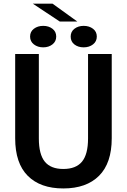

<svg xmlns="http://www.w3.org/2000/svg" viewBox="-20 -1038 706 1069"><path d="M410.6 -918H313L162.6 -1017.6H272.5ZM220.7 -774.4Q189.9 -774.4 168.7 -790.8Q147.5 -807.1 147.5 -834.5Q147.5 -861.8 168.7 -877.9Q189.9 -894 220.7 -894Q251 -894 272 -877.9Q293 -861.8 293 -834.5Q293 -807.1 272 -790.8Q251 -774.4 220.7 -774.4ZM373.5 -834.5Q373.5 -861.8 394.5 -877.9Q415.5 -894 445.8 -894Q476.6 -894 497.8 -877.9Q519 -861.8 519 -834.5Q519 -807.1 497.8 -790.8Q476.6 -774.4 445.8 -774.4Q415 -774.4 394.3 -790.5Q373.5 -806.6 373.5 -834.5ZM602.1 -268.1Q602.1 -129.9 531.5 -59.3Q460.9 11.2 332.5 11.2Q204.6 11.2 134.5 -59.1Q64.5 -129.4 64.5 -268.1V-737.3H196.3V-267.1Q196.3 -178.7 229.5 -137.9Q262.7 -97.2 332.5 -97.2Q402.8 -97.2 436.5 -137.9Q470.2 -178.7 470.2 -267.1V-737.3H602.1Z"/></svg>

Font: Epilogue SemiBold
Style: Regular
Weight: 600
Designer: Tyler Finck
Foundry: Etcetera Type Co
Version: Version 2.112